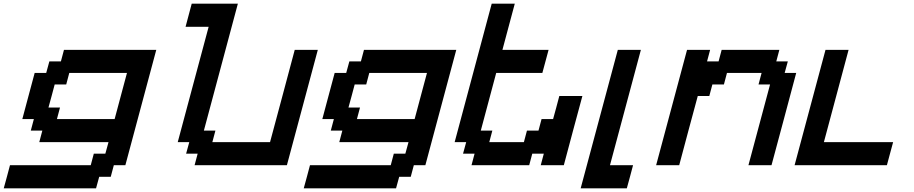

<svg xmlns="http://www.w3.org/2000/svg" viewBox="-54 -895 4949 1040"><path d="M-33.7 125H466.3L483.4 62.5H545.9L562.5 0H625Q652.8 -104 708.7 -312.3Q764.6 -520.5 792.5 -625H292.5L275.9 -562.5H213.4L196.3 -500H133.8Q122.6 -458 100.3 -375Q78.1 -292 66.9 -250H129.4L112.8 -187.5H175.3L158.7 -125H533.7L516.6 -62.5H454.1L437.5 0H0Q-5.4 21 -16.6 62.5Q-27.8 104 -33.7 125ZM566.9 -250H254.4L271 -312.5H208.5Q214.4 -333 225.6 -375Q236.8 -417 242.2 -437.5H304.7L321.3 -500H633.8Q622.6 -458 600.3 -375Q578.1 -292 566.9 -250Z M1000 0H1500Q1527.8 -104 1583.7 -312.3Q1639.6 -520.5 1667.5 -625H1542.5Q1520.5 -542 1475.8 -375.2Q1431.2 -208.5 1408.7 -125H1096.2L1112.8 -187.5H1050.3L1234.4 -875H984.4Q979 -854 967.8 -812.5Q956.5 -771 951.2 -750H1076.2Q1048.3 -646 992.4 -437.5Q936.5 -229 908.7 -125H971.2L954.1 -62.5H1016.6Z M1591.3 125H2091.3L2108.4 62.5H2170.9L2187.5 0H2250Q2277.8 -104 2333.7 -312.3Q2389.6 -520.5 2417.5 -625H1917.5L1900.9 -562.5H1838.4L1821.3 -500H1758.8Q1747.6 -458 1725.3 -375Q1703.1 -292 1691.9 -250H1754.4L1737.8 -187.5H1800.3L1783.7 -125H2158.7L2141.6 -62.5H2079.1L2062.5 0H1625Q1619.6 21 1608.4 62.5Q1597.2 104 1591.3 125ZM2191.9 -250H1879.4L1896 -312.5H1833.5Q1839.4 -333 1850.6 -375Q1861.8 -417 1867.2 -437.5H1929.7L1946.3 -500H2258.8Q2247.6 -458 2225.3 -375Q2203.1 -292 2191.9 -250Z M2875 0H3000Q3016.6 -62.5 3050 -187.5Q3083.5 -312.5 3100.6 -375H2975.6Q2970.2 -354 2959 -312.3Q2947.8 -270.5 2941.9 -250H2879.4L2862.8 -187.5H2800.3L2783.7 -125H2596.2L2612.8 -187.5H2550.3L2633.8 -500H2883.8Q2889.2 -520.5 2900.6 -562.3Q2912.1 -604 2917.5 -625H2667.5Q2678.7 -667 2700.9 -750Q2723.1 -833 2734.4 -875H2609.4L2408.7 -125H2471.2L2454.1 -62.5H2516.6L2500 0H2812.5L2829.1 -62.5H2891.6Z M3091.3 125H3341.3Q3347.2 104 3358.4 62.5Q3369.6 21 3375 0H3250Q3277.8 -104 3333.7 -312.3Q3389.6 -520.5 3417.5 -625H3292.5Q3258.8 -500 3191.9 -250Q3125 0 3091.3 125Z M4000 0H4125Q4147.5 -83 4192.1 -250Q4236.8 -417 4258.8 -500H4196.3L4213.4 -562.5H4150.9L4167.5 -625H3855L3838.4 -562.5H3775.9L3792.5 -625H3667.5Q3639.6 -520.5 3583.7 -312.3Q3527.8 -104 3500 0H3625Q3641.6 -62.5 3675 -187.5Q3708.5 -312.5 3725.6 -375H3788.1L3804.7 -437.5H3867.2L3883.8 -500H4071.3L4054.7 -437.5H4117.2Z M4250 0H4750Q4755.9 -21 4766.8 -62.5Q4777.8 -104 4783.7 -125H4408.7Q4431.2 -208 4475.6 -375Q4520 -542 4542.5 -625H4417.5Q4389.6 -520.5 4333.7 -312.3Q4277.8 -104 4250 0Z"/></svg>

Font: Faithful 32x
Style: Oblique
Weight: 400
Foundry: Faithful Resource Pack
Version: Version 1.0; January 27, 2023